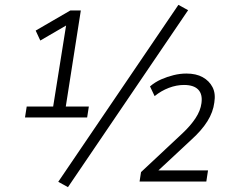

<svg xmlns="http://www.w3.org/2000/svg" viewBox="-20 -748 961 791"><path d="M83 -264 90 -309H199L255 -660L280 -659L146 -581L127 -622L270 -705H313L251 -309H346L339 -264ZM260 23 220 1 715 -728 755 -706ZM555 0 561 -39 732 -199Q765 -230 785.5 -261Q806 -292 810 -323Q815 -360 796.5 -379Q778 -398 738 -398Q707 -398 675.5 -386Q644 -374 617 -352L598 -392Q619 -410 644 -421Q669 -432 695.5 -438.5Q722 -445 748 -445Q788 -445 815 -430Q842 -415 855.5 -389Q869 -363 863 -326Q858 -286 834.5 -248.5Q811 -211 769 -173L623 -37L622 -46H837L830 0Z"/></svg>

Font: Nunito Sans 10pt SemiCondensed Light
Style: Italic
Weight: 300
Width: 4
Italic angle: -9°
Designer: Vernon Adams
Foundry: Vernon Adams
Version: Version 3.101;gftools[0.9.27]